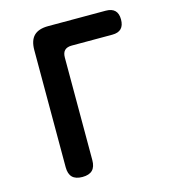

<svg xmlns="http://www.w3.org/2000/svg" viewBox="-110 -820 820 919"><g transform="rotate(-15 300.0 -360.0)"><path d="M185.5 10Q152 10 135.7 -6.3Q119.5 -22.5 119.5 -56V-636Q119.5 -684 142.5 -707Q165.5 -730 213.5 -730H498.6Q528.4 -730 543.4 -715.3Q558.5 -700.6 558.5 -670.8Q558.5 -641 543.8 -625.9Q529.1 -610.9 499.3 -610.9H298.5Q275 -610.9 263.3 -599.5Q251.5 -588.1 251.5 -563.9V-56Q251.5 -22.5 235.3 -6.3Q219 10 185.5 10Z"/></g></svg>

Font: Maple Mono
Style: Regular
Weight: 400
Monospace: yes
Designer: subframe7536
Version: Version 7.300